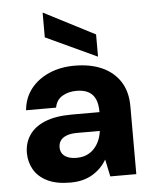

<svg xmlns="http://www.w3.org/2000/svg" viewBox="-54 -802 684 860"><g transform="rotate(-5 288.0 -372.5)"><path d="M227 12Q165 12 124.5 -8Q84 -28 64.5 -62Q45 -96 45 -137Q45 -182 68.5 -217Q92 -252 139.5 -271.5Q187 -291 261 -291H385Q385 -327 375 -349.5Q365 -372 344 -383.5Q323 -395 291 -395Q253 -395 226 -378.5Q199 -362 193 -328H58Q63 -383 94 -423Q125 -463 176 -485.5Q227 -508 291 -508Q363 -508 415 -484.5Q467 -461 496 -416Q525 -371 525 -305V0H408L392 -76H391Q379 -56 363 -40Q347 -24 326.5 -12Q306 0 281.5 6Q257 12 227 12ZM265 -96Q291 -96 310.5 -104.5Q330 -113 344.5 -128.5Q359 -144 367.5 -164Q376 -184 379 -207H277Q248 -207 229 -199.5Q210 -192 201.5 -179Q193 -166 193 -150Q193 -132 202 -120Q211 -108 227 -102Q243 -96 265 -96ZM400 -539 170 -646V-757H171L400 -639Z"/></g></svg>

Font: DM Sans 28pt ExtraBold
Style: Regular
Weight: 800
Version: Version 4.004;gftools[0.9.30]